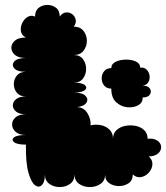

<svg xmlns="http://www.w3.org/2000/svg" viewBox="-20 -737 673 778"><path d="M85 -151Q49 -151 37 -161Q25 -171 37 -180.5Q49 -190 85 -190Q57 -190 43 -203Q29 -216 29 -232.5Q29 -249 43 -261.5Q57 -274 85 -274Q58 -274 45 -285Q32 -296 32 -310Q32 -324 45 -335Q58 -346 85 -346Q61 -346 48.5 -361Q36 -376 36 -396Q36 -416 48.5 -431Q61 -446 85 -446Q50 -446 38 -460Q26 -474 38 -488Q50 -502 85 -502Q55 -502 40.5 -514.5Q26 -527 26 -543.5Q26 -560 40.5 -572.5Q55 -585 85 -585Q68 -593 65 -609.5Q62 -626 69.5 -642.5Q77 -659 91 -668Q105 -677 122 -670Q122 -694 137 -705.5Q152 -717 172 -717Q192 -717 207 -705.5Q222 -694 222 -670Q233 -685 247 -686.5Q261 -688 272 -680Q283 -672 286.5 -658Q290 -644 279 -629Q305 -629 318.5 -611.5Q332 -594 332 -571.5Q332 -549 318.5 -531.5Q305 -514 279 -514Q304 -514 316.5 -497Q329 -480 329 -458Q329 -436 316.5 -419Q304 -402 279 -402Q313 -402 324 -392Q335 -382 324 -372Q313 -362 279 -362Q313 -362 326 -349Q339 -336 330.5 -321.5Q322 -307 293 -303Q320 -302 334.5 -278Q349 -254 347 -229Q367 -234 388 -230Q409 -226 423.5 -212Q438 -198 438 -175Q438 -197 452.5 -210Q467 -223 487.5 -227Q508 -231 529 -227Q550 -223 564 -210Q578 -197 578 -175Q604 -177 618 -167Q632 -157 633 -142.5Q634 -128 621.5 -116Q609 -104 583 -103Q599 -88 597.5 -70Q596 -52 583 -37.5Q570 -23 552 -19.5Q534 -16 518 -30Q518 -6 501 5.5Q484 17 462 17Q440 17 423 5.5Q406 -6 406 -30Q406 -5 387.5 8Q369 21 344 21Q319 21 300.5 8Q282 -5 282 -30Q282 -5 264 8Q246 21 222 21Q198 21 180 8Q162 -5 162 -30Q162 0 150 12.5Q138 25 122.5 14Q107 3 95.5 -36.5Q84 -76 85 -151ZM431 -378Q412 -378 402 -390.5Q392 -403 392 -419.5Q392 -436 402 -448.5Q412 -461 431 -461Q431 -478 448.5 -486.5Q466 -495 489 -495.5Q512 -496 530 -488Q548 -480 548 -463Q564 -465 574 -455Q584 -445 586 -430.5Q588 -416 581 -404Q574 -392 558 -390Q580 -390 587.5 -378Q595 -366 587.5 -354Q580 -342 558 -342Q559 -321 540 -310.5Q521 -300 495.5 -302.5Q470 -305 450.5 -323Q431 -341 431 -378Z"/></svg>

Font: Rubik Bubbles
Style: Regular
Weight: 400
Designer: Hubert and Fischer, NaN
Foundry: Hubert and Fischer, NaN
Version: Version 2.200